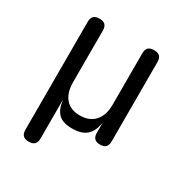

<svg xmlns="http://www.w3.org/2000/svg" viewBox="-170 -678 939 987"><g transform="rotate(30 300.0 -185.0)"><path d="M138 180Q115 180 104 169Q93 158 93 135V-505Q93 -528 104 -539Q115 -550 138 -550Q161 -550 172 -539Q183 -528 183 -505V-200Q183 -137 212.5 -102.5Q242 -68 298 -68Q354 -68 385.5 -102.5Q417 -137 417 -200V-505Q417 -528 428 -539Q439 -550 462 -550Q485 -550 496 -539Q507 -528 507 -505V-34Q507 -12 496 -1Q485 10 463 10Q441 10 430 -1Q419 -12 419 -34V-85Q419 -95 419 -95Q419 -95 417 -85Q409 -40 381 -15Q353 10 297 10Q241 10 216 -15Q191 -40 185 -85Q183 -95 183 -95Q183 -95 183 -85V135Q183 158 172 169Q161 180 138 180Z"/></g></svg>

Font: Maple Mono
Style: Regular
Weight: 400
Monospace: yes
Designer: subframe7536
Version: Version 7.300